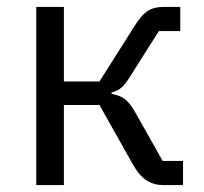

<svg xmlns="http://www.w3.org/2000/svg" viewBox="-20 -536 590 556"><path d="M85 -516H165V-300H268L368 -458Q379 -476 389 -487.5Q399 -499 409 -505Q419 -511 430 -513.5Q441 -516 455 -516H502V-446H440L359 -318Q351 -305 345 -297Q339 -289 333 -283.5Q327 -278 320 -274.5Q313 -271 303 -268V-264Q324 -261 339.5 -250.5Q355 -240 372 -210L451 -70H510V0H452Q426 0 404.5 -13.5Q383 -27 363 -63L268 -232H165V0H85Z"/></svg>

Font: Aneliza
Style: Regular
Weight: 400
Designer: Mike Abbink, Paul van der Laan, Pieter van Rosmalen
Foundry: Bold Monday
Version: Version 3.001;September 8, 2019;FontCreator 11.5.0.2425 64-b